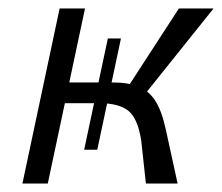

<svg xmlns="http://www.w3.org/2000/svg" viewBox="-20 -434 525 454"><path d="M325 0 314 -101Q306 -154 283.5 -172Q261 -190 215 -190H112L123 -239H247Q282 -239 306 -230Q330 -221 346 -197.5Q362 -174 372 -128L400 0ZM33 0 121 -414H181L93 0ZM179 -80 235 -343H266L210 -80ZM266 -203 403 -414H485L316 -203Z"/></svg>

Font: Ysabeau
Style: Italic
Weight: 400
Italic angle: -12°
Designer: Christian Thalmann (Catharsis Fonts)
Version: Version 2.000;gftools[0.9.27.dev2+g8671c4b]